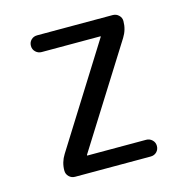

<svg xmlns="http://www.w3.org/2000/svg" viewBox="-83 -600 667 681"><g transform="rotate(-15 250.0 -260.0)"><path d="M96.7 -87.9 327.1 -455.1Q327.1 -456.1 327.6 -456.1Q328.1 -456.1 328.1 -457Q328.1 -458 327.1 -458H111.3Q98.6 -458 89.4 -466.8Q80.1 -475.6 80.1 -488.8Q80.1 -502 88.9 -510.7Q97.7 -519.5 111.3 -519.5H388.7Q401.4 -519.5 410.6 -510.7Q419.9 -502 419.9 -489.3Q419.9 -458 403.3 -431.6L172.9 -65.4Q172.9 -64.5 172.4 -64.5Q171.9 -64.5 171.9 -63Q171.9 -61.5 172.9 -61.5H388.7Q401.4 -61.5 410.6 -52.7Q419.9 -43.9 419.9 -30.8Q419.9 -17.6 411.1 -8.8Q402.3 0 388.7 0H111.3Q98.6 0 89.4 -8.8Q80.1 -17.6 80.1 -31.2Q80.1 -61.5 96.7 -87.9Z"/></g></svg>

Font: Rounded-X Mgen+ 1mn regular
Style: Regular
Weight: 400
Designer: [Source Han Sans]
Ryoko NISHIZUKA  (kana & ideographs); Paul D. Hunt (Latin, Greek & Cyrillic); Wenlong ZHANG  (bopomofo
Version: Version 1.059.20150602